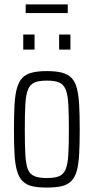

<svg xmlns="http://www.w3.org/2000/svg" viewBox="-20 -839 423 867"><path d="M192 8Q151 8 124 1.5Q97 -5 81 -22Q65 -39 56.5 -68.5Q48 -98 45.5 -143.5Q43 -189 43 -254Q43 -319 45.5 -365Q48 -411 56.5 -441Q65 -471 81 -487.5Q97 -504 124 -511Q151 -518 192 -518Q233 -518 259.5 -511Q286 -504 302.5 -487.5Q319 -471 327 -441Q335 -411 337.5 -365Q340 -319 340 -254Q340 -189 337.5 -143.5Q335 -98 327 -68.5Q319 -39 302.5 -22Q286 -5 259.5 1.5Q233 8 192 8ZM192 -35Q227 -35 247 -43.5Q267 -52 276.5 -74.5Q286 -97 288.5 -140.5Q291 -184 291 -254Q291 -325 288.5 -368.5Q286 -412 276.5 -435Q267 -458 247 -466.5Q227 -475 192 -475Q156 -475 136 -466.5Q116 -458 106.5 -435Q97 -412 94.5 -368.5Q92 -325 92 -254Q92 -184 94.5 -140.5Q97 -97 106 -74.5Q115 -52 135.5 -43.5Q156 -35 192 -35ZM85 -615V-683H136V-615ZM247 -615V-683H298V-615ZM96 -780V-819H286V-780Z"/></svg>

Font: Saira ExtraCondensed Light
Style: Regular
Weight: 300
Width: 2
Designer: Hector Gatti with collaboration of the Omnibus-Type team
Foundry: Omnibus-Type
Version: Version 1.101